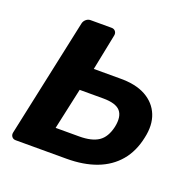

<svg xmlns="http://www.w3.org/2000/svg" viewBox="-99 -621 727 721"><g transform="rotate(20 265.0 -260.0)"><path d="M35 0Q25 0 19.5 -7Q14 -14 16 -24L117 -496Q119 -506 127 -513Q135 -520 145 -520H229Q239 -520 244.5 -513Q250 -506 248 -496L219 -352H321Q386 -353 426.5 -330.5Q467 -308 483 -268Q499 -228 487 -175Q475 -117 442 -78Q409 -39 357.5 -19.5Q306 0 238 0ZM160 -95H254Q304 -95 331 -113Q358 -131 368 -175Q377 -218 359 -239Q341 -260 290 -260H196Z"/></g></svg>

Font: Rubik Light Medium
Style: Italic
Weight: 500
Italic angle: -12°
Version: Version 2.104